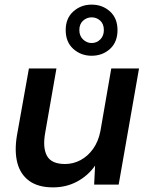

<svg xmlns="http://www.w3.org/2000/svg" viewBox="-20 -798 645 830"><path d="M209 12Q145 12 106.5 -16Q68 -44 55 -94Q42 -144 53 -211L105 -502H224L175 -222Q164 -158 183.5 -123.5Q203 -89 261 -89Q297 -89 328.5 -106Q360 -123 382.5 -154.5Q405 -186 414 -231L461 -502H581L493 0H387L391 -82Q361 -39 314 -13.5Q267 12 209 12ZM376 -557Q330 -557 297 -586.5Q264 -616 264 -668Q264 -719 297 -748.5Q330 -778 376 -778Q423 -778 455.5 -748.5Q488 -719 488 -668Q488 -616 455.5 -586.5Q423 -557 376 -557ZM376 -612Q398 -612 413.5 -627.5Q429 -643 429 -668Q429 -694 413.5 -708.5Q398 -723 376 -723Q355 -723 339 -708.5Q323 -694 323 -668Q323 -643 339 -627.5Q355 -612 376 -612Z"/></svg>

Font: DM Sans 16pt SemiBold
Style: Italic
Weight: 600
Italic angle: -10°
Version: Version 4.004;gftools[0.9.30]